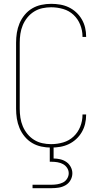

<svg xmlns="http://www.w3.org/2000/svg" viewBox="-20 -763 540 1003"><path d="M247 8Q221 8 195.5 2.5Q170 -3 148 -16Q126 -29 109 -49.5Q92 -70 82 -94Q72 -118 68 -143.5Q64 -169 64 -195V-540Q64 -566 68 -591.5Q72 -617 82 -641Q92 -665 109 -685.5Q126 -706 148 -719Q170 -732 195.5 -737.5Q221 -743 247 -743Q271 -743 294.5 -739Q318 -735 339 -725Q360 -715 377.5 -699Q395 -683 407 -662.5Q419 -642 424.5 -619Q430 -596 430 -572V-570H411V-572Q411 -604 399 -634Q387 -664 364 -685.5Q341 -707 310 -716Q279 -725 247 -725Q224 -725 201 -720Q178 -715 158 -702.5Q138 -690 123 -671.5Q108 -653 99 -631.5Q90 -610 86.5 -586.5Q83 -563 83 -540V-195Q83 -172 86.5 -148.5Q90 -125 99 -103.5Q108 -82 123 -63.5Q138 -45 158 -32.5Q178 -20 201 -15Q224 -10 247 -10Q279 -10 310 -19Q341 -28 364 -49.5Q387 -71 399 -101Q411 -131 411 -163V-165H430V-163Q430 -139 424.5 -116Q419 -93 407 -72.5Q395 -52 377.5 -36Q360 -20 339 -10Q318 0 294.5 4Q271 8 247 8ZM150 220V202H250Q265 202 280 199.5Q295 197 308.5 190.5Q322 184 330.5 170.5Q339 157 339 142Q339 127 330.5 114Q322 101 308.5 94Q295 87 280 84.5Q265 82 250 82H240V-10H260V65Q277 65 294.5 69Q312 73 326.5 83Q341 93 349.5 109Q358 125 358 142Q358 161 348.5 178Q339 195 322.5 204.5Q306 214 287.5 217Q269 220 250 220Z"/></svg>

Font: Iosevka Term Curly Thin
Style: Regular
Weight: 100
Designer: Belleve Invis
Foundry: Belleve Invis
Version: Version 32.3.0